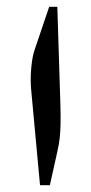

<svg xmlns="http://www.w3.org/2000/svg" viewBox="-20 -547 269 566"><path d="M98 -1 72 -281Q69 -311 72 -345.5Q75 -380 82 -400L125 -527H149L158 -240Q159 -204 158.5 -181Q158 -158 156 -140Q154 -122 149 -100L127 -1Z"/></svg>

Font: Gulzar
Style: Regular
Weight: 400
Designer: Borna Izadpanah, Alice Savoie, Simon Cozens, Fiona Ross
Version: Version 1.000;[7b34f74]; ttfautohint (v1.8.4)